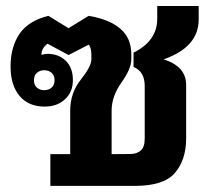

<svg xmlns="http://www.w3.org/2000/svg" viewBox="-20 -609 686 629"><path d="M125 -313.5Q139.2 -313.5 148.9 -321.8Q158.7 -330.1 158.7 -346.2Q158.7 -362.3 148.9 -370.6Q139.2 -378.9 125 -378.9Q110.8 -378.9 101.1 -370.6Q91.3 -362.3 91.3 -346.2Q91.3 -330.1 101.1 -321.8Q110.8 -313.5 125 -313.5ZM345.7 -247.1V-104L407.2 -104.5Q427.7 -104.5 440.9 -115.7Q454.1 -127 454.1 -155.3V-327.1Q454.1 -375 417.5 -389.6V-436.5Q495.1 -475.1 495.1 -547.4V-589.4H630.9V-545.4Q630.9 -454.6 516.1 -414.6Q589.8 -391.1 589.8 -331.1V-155.3Q589.8 -85.9 553.5 -43Q517.1 0 421.9 0H145V-104H210V-247.1Q210 -304.2 244.6 -347.9Q279.3 -391.6 279.3 -414.1V-430.7Q279.3 -441.4 277.1 -449.5Q274.9 -457.5 271 -462.9L204.6 -428.7L135.7 -465.8Q126.5 -459 121.1 -450Q115.7 -440.9 115.7 -429.2Q126.5 -432.6 136.2 -432.6Q171.4 -432.6 195.1 -410.2Q218.8 -387.7 218.8 -346.2Q218.8 -307.6 192.9 -283.7Q167 -259.8 126.5 -259.8Q72.8 -259.8 43.7 -295.2Q14.6 -330.6 14.6 -391.1Q14.6 -454.6 43.7 -497.8Q72.8 -541 138.7 -557.1L204.6 -516.6L270.5 -557.1Q337.9 -545.9 374 -515.1Q410.2 -484.4 410.2 -430.7V-414.1Q410.2 -384.3 377.9 -338.6Q345.7 -293 345.7 -247.1Z"/></svg>

Font: Roboto Web
Style: Bold
Weight: 700
Designer: Google
Version: Version 1.200310; 2013